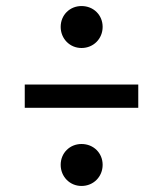

<svg xmlns="http://www.w3.org/2000/svg" viewBox="-20 -651 540 636"><path d="M250 -631C211 -631 181 -601 181 -562C181 -523 211 -492 250 -492C290 -492 320 -523 320 -562C320 -601 290 -631 250 -631ZM438 -294V-371H62V-294ZM250 -174C211 -174 181 -144 181 -105C181 -66 211 -35 250 -35C290 -35 320 -66 320 -105C320 -144 290 -174 250 -174Z"/></svg>

Font: Fira Sans
Style: Regular
Weight: 400
Designer: Carrois Corporate & Edenspiekermann AG
Foundry: Carrois Corporate GbR & Edenspiekermann AG
Version: Version 4.203